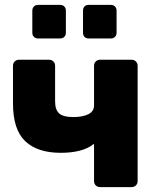

<svg xmlns="http://www.w3.org/2000/svg" viewBox="-20 -764 645 784"><path d="M341 -607Q331 -607 325 -613.5Q319 -620 319 -630V-721Q319 -731 325 -737.5Q331 -744 341 -744H433Q443 -744 449.5 -737.5Q456 -731 456 -721V-630Q456 -620 449.5 -613.5Q443 -607 433 -607ZM135 -607Q125 -607 118.5 -613.5Q112 -620 112 -630V-721Q112 -731 118.5 -737.5Q125 -744 135 -744H226Q236 -744 242.5 -737.5Q249 -731 249 -721V-630Q249 -620 242.5 -613.5Q236 -607 226 -607ZM389 0Q378 0 371 -7Q364 -14 364 -25V-177Q341 -158 306.5 -149Q272 -140 228 -140Q133 -140 83 -187.5Q33 -235 33 -342V-495Q33 -506 40 -513Q47 -520 58 -520H180Q191 -520 198 -513Q205 -506 205 -495V-350Q205 -315 222 -300.5Q239 -286 279 -286Q317 -286 340.5 -297.5Q364 -309 364 -334V-495Q364 -506 371 -513Q378 -520 389 -520H517Q528 -520 535 -513Q542 -506 542 -495V-25Q542 -14 535 -7Q528 0 517 0Z"/></svg>

Font: Fz Rubik
Style: Bold
Weight: 700
Designer: Hubert and Fischer
Foundry: Hubert and Fischer
Version: Vit hóa bi FontZin.com